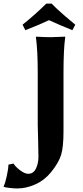

<svg xmlns="http://www.w3.org/2000/svg" viewBox="-71 -853 463 1074"><path d="M350.1 -714.8C348.5 -716.5 340 -723.6 324.7 -736.3L294.4 -761.7L270 -783.2L241.2 -809.6L217.8 -833H188C149.3 -794.3 105 -754.9 55.2 -714.8L70.8 -684.1C126.5 -705.9 170.6 -724.6 203.1 -740.2C246.1 -720.4 289.7 -701.7 334 -684.1ZM140.1 -154.8C140.1 -143.4 140.8 -117.2 142.1 -76.2C143.4 -35.2 144 -1.8 144 23.9C144 49 139.3 71.1 129.9 90.3C120.4 109.5 106.1 119.1 86.9 119.1C73.6 119.1 58.2 112.5 40.8 99.1C23.4 85.8 11.4 73.4 4.9 62L-23.9 67.9C-23.9 82.5 -27 104 -33.2 132.3C-39.4 160.6 -45.2 179.5 -50.8 189L-49.8 191.9C-46.2 194.2 -35.6 196.3 -18.1 198.2C-0.5 200.2 13.8 201.2 24.9 201.2C58.8 201.2 92.8 193.5 127 178.2C161.1 162.9 190.4 140.1 214.8 109.9C243.5 74.4 262.2 42.1 271 12.9C279.8 -16.2 284.2 -59.6 284.2 -117.2V-444.8C284.2 -534 287.4 -600.7 293.9 -645L293 -647.9L213.9 -645C191.1 -645 163.7 -646 131.8 -647.9L129.9 -645C136.7 -594.9 140.1 -528.2 140.1 -444.8Z"/></svg>

Font: Linux Biolinum G
Style: Bold
Weight: 700
Designer: Philipp H. Poll
Foundry: Philipp H. Poll
Version: Version 1.1.0